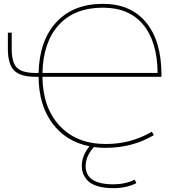

<svg xmlns="http://www.w3.org/2000/svg" viewBox="-20 -760 912 1000"><path d="M21 -505V-590H41V-505Q41 -434 68.5 -407Q96 -380 166 -380H181Q185 -549 273.5 -644.5Q362 -740 516 -740Q661 -740 741 -643Q821 -546 821 -370V-360H201Q203 -198 291.5 -104Q380 -10 531 -10Q662 -10 771 -74L781 -56Q669 10 531 10Q496 10 469 6Q426 54 426 105Q426 200 571 200Q631 200 682 176L690 194Q638 220 571 220Q520 220 485 208.5Q450 197 434 178Q418 159 412 141.5Q406 124 406 105Q406 51 446 2Q323 -23 252.5 -118Q182 -213 181 -360H166Q86 -360 53.5 -393Q21 -426 21 -505ZM201 -380H801Q799 -544 725.5 -632Q652 -720 516 -720Q369 -720 287 -631Q205 -542 201 -380Z"/></svg>

Font: M PLUS 1p Thin
Style: Regular
Weight: 250
Version: Version 1.062